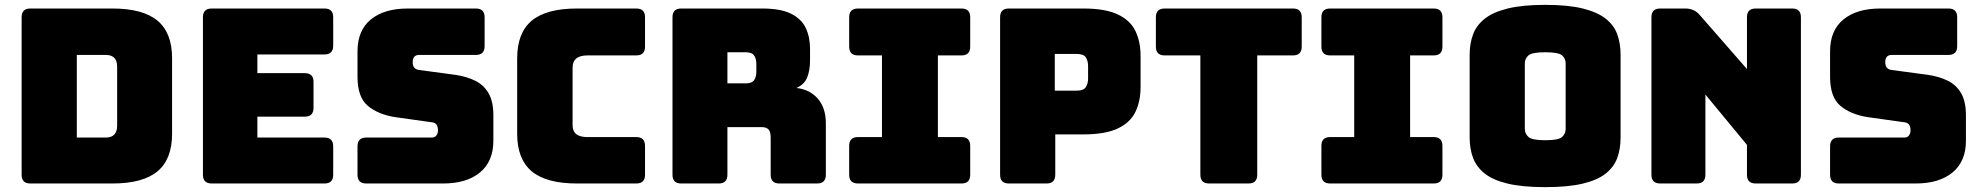

<svg xmlns="http://www.w3.org/2000/svg" viewBox="-20 -755 8149 790"><path d="M442 0H105Q69 0 69 -36V-684Q69 -720 105 -720H442Q568 -720 628 -670Q688 -620 688 -516V-204Q688 -100 628 -50Q568 0 442 0ZM296 -529V-189H415Q462 -189 462 -238V-481Q462 -529 415 -529Z M1315 0H851Q815 0 815 -36V-684Q815 -720 851 -720H1315Q1351 -720 1351 -684V-567Q1351 -531 1315 -531H1039V-454H1234Q1270 -454 1270 -418V-311Q1270 -275 1234 -275H1039V-189H1315Q1351 -189 1351 -153V-36Q1351 0 1315 0Z M1803 0H1487Q1451 0 1451 -36V-153Q1451 -189 1487 -189H1756Q1769 -189 1775.5 -197.5Q1782 -206 1782 -218Q1782 -235 1775.5 -243Q1769 -251 1756 -252L1606 -273Q1536 -284 1493.5 -319.5Q1451 -355 1451 -439V-544Q1451 -630 1506 -675Q1561 -720 1658 -720H1938Q1974 -720 1974 -684V-565Q1974 -529 1938 -529H1705Q1678 -529 1678 -499Q1678 -470 1705 -467L1854 -447Q1901 -440 1936 -422.5Q1971 -405 1990.5 -371Q2010 -337 2010 -281V-176Q2010 -91 1955 -45.5Q1900 0 1803 0Z M2598 0H2354Q2228 0 2168 -50Q2108 -100 2108 -204V-515Q2108 -620 2168 -670Q2228 -720 2354 -720H2598Q2634 -720 2634 -684V-563Q2634 -527 2598 -527H2397Q2336 -527 2336 -477V-239Q2336 -191 2397 -191H2598Q2634 -191 2634 -155V-36Q2634 0 2598 0Z M2937 0H2783Q2747 0 2747 -36V-684Q2747 -720 2783 -720H3116Q3191 -720 3234 -699Q3277 -678 3295 -640.5Q3313 -603 3313 -553V-507Q3313 -465 3301 -436Q3289 -407 3257 -393Q3312 -387 3345 -349Q3378 -311 3378 -248V-36Q3378 0 3342 0H3187Q3151 0 3151 -36V-189Q3151 -212 3142.5 -222Q3134 -232 3113 -232H2973V-36Q2973 0 2937 0ZM2973 -540V-412H3048Q3074 -412 3083 -425.5Q3092 -439 3092 -459V-493Q3092 -513 3083 -526.5Q3074 -540 3048 -540Z M3510 0Q3474 0 3474 -36V-155Q3474 -191 3510 -191H3609V-527H3510Q3474 -527 3474 -563V-684Q3474 -720 3510 -720H3936Q3972 -720 3972 -684V-563Q3972 -527 3936 -527H3839V-191H3936Q3972 -191 3972 -155V-36Q3972 0 3936 0Z M4286 0H4131Q4095 0 4095 -36V-684Q4095 -720 4131 -720H4437Q4528 -720 4579.5 -695.5Q4631 -671 4652 -627Q4673 -583 4673 -525V-397Q4673 -339 4652 -295Q4631 -251 4579.5 -226.5Q4528 -202 4437 -202H4322V-36Q4322 0 4286 0ZM4320 -533V-382H4410Q4439 -382 4448 -397Q4457 -412 4457 -431V-484Q4457 -504 4448 -518.5Q4439 -533 4410 -533Z M5117 0H4955Q4919 0 4919 -36V-527H4772Q4736 -527 4736 -563V-684Q4736 -720 4772 -720H5300Q5336 -720 5336 -684V-563Q5336 -527 5300 -527H5153V-36Q5153 0 5117 0Z M5453 0Q5417 0 5417 -36V-155Q5417 -191 5453 -191H5552V-527H5453Q5417 -527 5417 -563V-684Q5417 -720 5453 -720H5879Q5915 -720 5915 -684V-563Q5915 -527 5879 -527H5782V-191H5879Q5915 -191 5915 -155V-36Q5915 0 5879 0Z M6648 -189Q6648 -143 6634.5 -105.5Q6621 -68 6587 -41Q6553 -14 6492.5 0.5Q6432 15 6338 15Q6244 15 6183.5 0.5Q6123 -14 6089 -41Q6055 -68 6041 -105.5Q6027 -143 6027 -189V-530Q6027 -576 6041 -613.5Q6055 -651 6089 -678Q6123 -705 6183.5 -720Q6244 -735 6338 -735Q6432 -735 6492.5 -720Q6553 -705 6587 -678Q6621 -651 6634.5 -613.5Q6648 -576 6648 -530ZM6254 -225Q6254 -205 6269 -191.5Q6284 -178 6338 -178Q6393 -178 6407.5 -191.5Q6422 -205 6422 -225V-494Q6422 -514 6407.5 -527Q6393 -540 6338 -540Q6284 -540 6269 -527Q6254 -514 6254 -494Z M6961 0H6811Q6775 0 6775 -36V-684Q6775 -720 6811 -720H6915Q6951 -720 6974 -693L7168 -471V-684Q7168 -720 7204 -720H7354Q7390 -720 7390 -684V-36Q7390 0 7354 0H7204Q7168 0 7168 -36V-159L6997 -366V-36Q6997 0 6961 0Z M7862 0H7546Q7510 0 7510 -36V-153Q7510 -189 7546 -189H7815Q7828 -189 7834.5 -197.5Q7841 -206 7841 -218Q7841 -235 7834.5 -243Q7828 -251 7815 -252L7665 -273Q7595 -284 7552.5 -319.5Q7510 -355 7510 -439V-544Q7510 -630 7565 -675Q7620 -720 7717 -720H7997Q8033 -720 8033 -684V-565Q8033 -529 7997 -529H7764Q7737 -529 7737 -499Q7737 -470 7764 -467L7913 -447Q7960 -440 7995 -422.5Q8030 -405 8049.5 -371Q8069 -337 8069 -281V-176Q8069 -91 8014 -45.5Q7959 0 7862 0Z"/></svg>

Font: Bungee Spice
Style: Regular
Weight: 400
Designer: David Jonathan Ross
Foundry: David Jonathan Ross
Version: Version 2.000